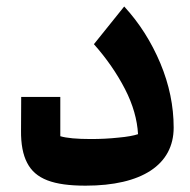

<svg xmlns="http://www.w3.org/2000/svg" viewBox="-20 -529 590 597"><path d="M272 -391.6C311.5 -347.2 343.8 -300.3 368.7 -252C393.6 -203.6 406.7 -156.7 409.2 -111.8C396 -107.4 375.5 -103.5 348.1 -101.1C320.3 -98.1 292 -96.7 262.7 -96.7C218.8 -96.7 187 -99.6 167.5 -105.5V-227.5H45.9L45.4 -123.5C44.9 -81.1 51.3 -47.4 64.5 -22.5C90.3 27.8 146 48.3 246.1 48.3C420.9 48.3 520 -16.6 520 -132.3C520 -199.2 506.3 -266.1 478.5 -332.5C450.7 -398.4 413.6 -457.5 366.2 -508.8Z"/></svg>

Font: SG Kara SemiBold
Style: Regular
Weight: 400
Designer: Damoon Khanjanzadeh
Version: Version 1.000